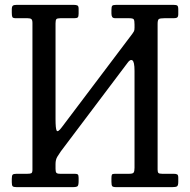

<svg xmlns="http://www.w3.org/2000/svg" viewBox="-20 -770 782 790"><path d="M533.5 -669Q533.5 -685 530.5 -690Q527.5 -695 512 -695H455.5Q445 -695 441.8 -700Q438.5 -705 438.5 -714.5V-729Q438.5 -742.5 441.8 -746.2Q445 -750 458.5 -750H693.5Q705.5 -750 709.5 -747Q713.5 -744 713.5 -731V-712Q713.5 -701.5 709.2 -698.2Q705 -695 694 -695H656Q639.5 -695 634 -691.8Q628.5 -688.5 628.5 -672V-72Q628.5 -61.5 632 -58.2Q635.5 -55 647 -55H694Q704 -55 708.8 -52.5Q713.5 -50 713.5 -39V-22Q713.5 -6.5 708.2 -3.2Q703 0 688.5 0H458.5Q445 0 441.8 -4Q438.5 -8 438.5 -22V-37Q438.5 -47.5 440.5 -51.2Q442.5 -55 453 -55H512.5Q527 -55 530.2 -60.5Q533.5 -66 533.5 -80V-478Q533.5 -516.5 524.5 -521.8Q515.5 -527 504.5 -511L230.5 -147.5Q223 -137 215.8 -125Q208.5 -113 208.5 -95V-75Q208.5 -63.5 211.8 -59.2Q215 -55 227.5 -55H287Q297 -55 300.2 -52Q303.5 -49 303.5 -38V-25Q303.5 -8 299.2 -4Q295 0 278.5 0H48.5Q36 0 32.2 -3.5Q28.5 -7 28.5 -20V-34Q28.5 -47.5 32 -51.2Q35.5 -55 49 -55H93Q105 -55 109.2 -57.5Q113.5 -60 113.5 -72V-675.5Q113.5 -687.5 109.2 -691.2Q105 -695 94 -695H46Q33 -695 30.8 -700Q28.5 -705 28.5 -718V-731Q28.5 -743 32.8 -746.5Q37 -750 48.5 -750H283.5Q293.5 -750 298.5 -747.5Q303.5 -745 303.5 -734V-714Q303.5 -702 300 -698.5Q296.5 -695 285 -695H228Q215 -695 211.8 -691Q208.5 -687 208.5 -673.5V-280Q208.5 -240.5 213.2 -232.5Q218 -224.5 234 -246L524.5 -631Q528.5 -637 531 -641Q533.5 -645 533.5 -656Z"/></svg>

Font: Besley* Narrow
Style: Regular
Weight: 400
Width: 4
Designer: Owen Earl
Foundry: indestructible type*
Version: Version 3.000; ttfautohint (v1.8.3)